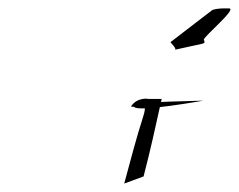

<svg xmlns="http://www.w3.org/2000/svg" viewBox="-20 -675 567 456"><path d="M291 -422 299 -421C307 -408 463 -436 463 -436C463 -436 301 -432 303 -429V-423C325 -424 328 -424 320 -398C303 -345 290 -294 275 -239L321 -256C337 -317 350 -377 364 -440H330C337 -440 306 -446 291 -422ZM385 -575C386 -572 399 -561 396 -557L460 -571C468 -573 466 -575 464 -581C467 -591 544 -655 524 -655C512 -655 497 -656 484 -651Z"/></svg>

Font: Zinc
Style: Obl
Weight: 400
Version: Version 1